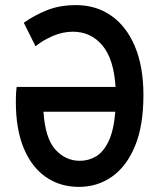

<svg xmlns="http://www.w3.org/2000/svg" viewBox="-20 -721 624 751"><path d="M42 -322Q42 -345 43 -359Q44 -373 45 -381H432Q425 -491 380 -544Q335 -597 265 -597Q225 -597 186 -580Q147 -563 119 -540L73 -632Q114 -661 163.5 -681Q213 -701 278 -701Q355 -701 414.5 -660Q474 -619 507.5 -540Q541 -461 541 -349Q541 -229 508 -149.5Q475 -70 418 -30Q361 10 289 10Q215 10 159.5 -28.5Q104 -67 73 -141Q42 -215 42 -322ZM292 -92Q327 -92 356 -109.5Q385 -127 405 -169Q425 -211 431 -284H150Q157 -179 197 -135.5Q237 -92 292 -92Z"/></svg>

Font: Radio Canada Condensed Medium
Style: Regular
Weight: 500
Width: 3
Designer: Charles Daoud, Etienne Aubert Bonn, Alexandre Saumier Demers, Jacques Le Bailly
Foundry: Radio-Canada
Version: Version 2.104; ttfautohint (v1.8.4.7-5d5b);gftools[0.9.28.de